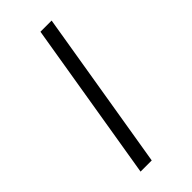

<svg xmlns="http://www.w3.org/2000/svg" viewBox="-297 -887 1093 1093"><g transform="rotate(-45 250.0 -340.0)"><path d="M125 143 285 -823H375L215 143Z"/></g></svg>

Font: Iosevka Term Curly Medium
Style: Italic
Weight: 500
Italic angle: -9°
Designer: Belleve Invis
Foundry: Belleve Invis
Version: Version 32.3.0